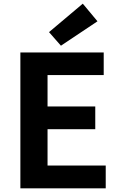

<svg xmlns="http://www.w3.org/2000/svg" viewBox="-20 -1026 655 1046"><path d="M91 0V-740H545V-617H239V-446H499V-322H239V-124H556V0ZM312 -777 247 -851 431 -1006 511 -910Z"/></svg>

Font: Source Han Sans CN Bold
Style: Bold
Weight: 700
Designer: Ryoko NISHIZUKA 西塚涼子 (kana & ideographs); Paul D. Hunt (Latin, Greek & Cyrillic); Wenlong ZHANG 张文龙 (bopomofo); Sandoll 
Foundry: Adobe Systems Incorporated
Version: Version 1.00;May 30, 2023;FontCreator 11.5.0.2422 32-bit